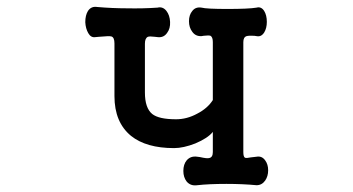

<svg xmlns="http://www.w3.org/2000/svg" viewBox="-20 -545 1040 566"><path d="M607.4 -420.9V-250Q591.8 -225.6 561.5 -210Q531.2 -193.4 499 -193.4Q448.2 -193.4 428.7 -209Q407.2 -226.6 407.2 -272.5V-416Q407.2 -432.6 416 -436.5Q420.9 -438.5 436.5 -436.5L445.3 -435.5Q462.9 -433.6 472.7 -448.2Q482.4 -460.9 481.4 -480.5Q480.5 -500 470.7 -512.7Q460 -526.4 444.3 -522.5Q401.4 -519.5 353.5 -520.5Q311.5 -520.5 266.6 -524.4Q249 -527.3 239.3 -512.7Q231.4 -500 231.4 -479.5Q232.4 -460.9 240.2 -447.3Q248 -433.6 260.7 -435.5L271.5 -436.5Q302.7 -439.5 308.6 -437.5Q317.4 -434.6 317.4 -417V-261.7Q317.4 -184.6 366.2 -144.5Q411.1 -108.4 493.2 -108.4Q520.5 -108.4 555.7 -122.1Q592.8 -137.7 607.4 -156.2V-96.7Q607.4 -81.1 596.7 -79.1Q590.8 -77.1 569.3 -82L561.5 -83Q542 -85.9 530.3 -72.3Q520.5 -60.5 520.5 -41Q520.5 -22.5 530.3 -9.8Q542 3.9 561.5 1Q595.7 -2.9 647.5 -2.9Q695.3 -2.9 736.3 1Q752 1 761.7 -12.7Q770.5 -25.4 770.5 -43Q770.5 -60.5 761.7 -72.3Q752 -85.9 736.3 -83L719.7 -81.1Q706.1 -78.1 702.1 -80.1Q697.3 -83 697.3 -96.7V-420.9Q697.3 -435.5 707 -438.5Q713.9 -440.4 729.5 -439.5L736.3 -438.5Q750 -435.5 758.8 -449.2Q766.6 -461.9 766.6 -480.5Q766.6 -500 758.8 -512.7Q750 -526.4 736.3 -522.5Q712.9 -518.6 650.4 -518.6Q588.9 -518.6 574.2 -522.5Q556.6 -525.4 546.9 -512.7Q537.1 -501 537.1 -482.4Q537.1 -463.9 546.9 -451.2Q556.6 -437.5 574.2 -438.5L580.1 -439.5Q595.7 -441.4 600.6 -439.5Q607.4 -435.5 607.4 -420.9Z"/></svg>

Font: GungsuhChe
Style: Regular
Weight: 400
Monospace: yes
Version: Version 2.21